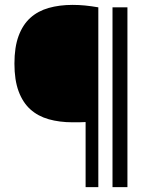

<svg xmlns="http://www.w3.org/2000/svg" viewBox="-20 -765 639 785"><path d="M382 0H330V-266Q317 -265 303 -265Q289 -265 277 -265Q223 -265 179 -277.5Q135 -290 104 -318Q73 -346 56 -392Q39 -438 39 -505Q39 -572 56 -618Q73 -664 104 -692Q135 -720 179 -732.5Q223 -745 277 -745Q303 -745 328 -742.5Q353 -740 382 -735ZM501 0H440V-735H501Z"/></svg>

Font: Encode Sans Normal
Style: Regular
Weight: 400
Designer: Pablo Impallari, Andres Torresi
Foundry: Pablo Impallari, Andres Torresi
Version: Version 1.000; ttfautohint (v1.00) -l 8 -r 50 -G 200 -x 14 -